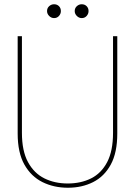

<svg xmlns="http://www.w3.org/2000/svg" viewBox="-20 -870 633 902"><path d="M299 12Q233 12 179.5 -14.5Q126 -41 94.5 -97Q63 -153 63 -243V-700H83V-246Q83 -161 111.5 -108.5Q140 -56 188.5 -32Q237 -8 298 -8Q360 -8 408 -32Q456 -56 483.5 -108.5Q511 -161 511 -246V-700H531V-243Q531 -153 500.5 -97Q470 -41 417.5 -14.5Q365 12 299 12ZM234 -785Q221 -785 211 -795Q201 -805 201 -818Q201 -832 211 -841Q221 -850 234 -850Q248 -850 257 -841Q266 -832 266 -818Q266 -805 257 -795Q248 -785 234 -785ZM364 -785Q351 -785 341 -795Q331 -805 331 -818Q331 -832 341 -841Q351 -850 364 -850Q378 -850 387 -841Q396 -832 396 -818Q396 -805 387 -795Q378 -785 364 -785Z"/></svg>

Font: DM Sans 28pt Thin
Style: Regular
Weight: 250
Version: Version 4.004;gftools[0.9.30]